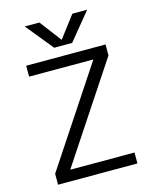

<svg xmlns="http://www.w3.org/2000/svg" viewBox="-137 -1048 912 1138"><g transform="rotate(-15 318.5 -478.5)"><path d="M319 -825 419 -957H510L373 -790H263L127 -957H217L317 -825ZM468 -661V-663H75V-730H562V-663L169 -69V-67H562V0H75V-67Z"/></g></svg>

Font: M PLUS 1p
Style: Regular
Weight: 400
Version: Version 1.062